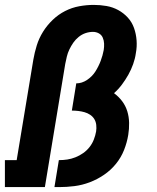

<svg xmlns="http://www.w3.org/2000/svg" viewBox="-21 -763 641 783"><path d="M-1 0V-110H47L115 -520Q120 -549 129 -578Q138 -607 154.5 -633.5Q171 -660 194 -682Q217 -704 244.5 -718Q272 -732 302 -737.5Q332 -743 361 -743Q388 -743 413.5 -738.5Q439 -734 461 -722Q483 -710 500 -691.5Q517 -673 525.5 -649Q534 -625 536 -598.5Q538 -572 533 -546Q530 -524 522 -501.5Q514 -479 502.5 -458.5Q491 -438 476.5 -418.5Q462 -399 444 -383Q463 -369 477 -350.5Q491 -332 498 -309.5Q505 -287 505.5 -262Q506 -237 502 -213Q497 -182 485 -151.5Q473 -121 452 -95Q431 -69 403 -50Q375 -31 344.5 -19.5Q314 -8 282.5 -4Q251 0 220 0H201L219 -110H220Q237 -110 253.5 -112.5Q270 -115 286.5 -121.5Q303 -128 318 -138.5Q333 -149 344 -163Q355 -177 361.5 -193.5Q368 -210 371 -227Q373 -240 371.5 -253.5Q370 -267 363.5 -277.5Q357 -288 346.5 -295Q336 -302 323.5 -305.5Q311 -309 298 -310.5Q285 -312 272 -312L290 -423Q313 -423 334 -437Q355 -451 368 -471.5Q381 -492 389.5 -514.5Q398 -537 402 -559Q404 -572 403.5 -585Q403 -598 398 -609.5Q393 -621 382 -627Q371 -633 358 -633Q343 -633 328 -628Q313 -623 300 -612.5Q287 -602 278 -589Q269 -576 262 -561.5Q255 -547 251.5 -532Q248 -517 245 -502L162 0Z"/></svg>

Font: Iosevka Etoile XBdObl
Style: Regular
Weight: 800
Italic angle: -9°
Designer: Belleve Invis
Foundry: Belleve Invis
Version: Version 15.5.2; ttfautohint (v1.8.4)